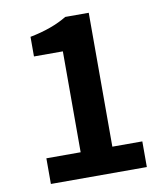

<svg xmlns="http://www.w3.org/2000/svg" viewBox="-83 -809 755 877"><g transform="rotate(-10 294.5 -370.0)"><path d="M82 0V-119H241V-587H107V-678Q210 -698 279 -740H388V-119H527V0Z"/></g></svg>

Font: Noto Sans Korean Bold
Style: Bold
Weight: 700
Designer: Ryoko NISHIZUKA  (kana & ideographs); Paul D. Hunt (Latin, Greek & Cyrillic); Wenlong ZHANG  (bopomofo); Sandoll Communi
Foundry: Adobe Systems Incorporated
Version: Version 1.000;PS 1;hotconv 1.0.78;makeotf.lib2.5.61930